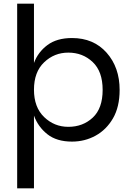

<svg xmlns="http://www.w3.org/2000/svg" viewBox="-20 -760 714 1040"><path d="M164 260H73V-740H164V-419Q186 -478 237 -516Q288 -554 370 -554Q487 -554 557.5 -474.5Q628 -395 628 -273Q628 -181 592 -119Q556 -57 497.5 -25Q439 7 370 7Q287 7 236.5 -33Q186 -73 164 -134ZM350 -73Q429 -73 482.5 -123Q536 -173 536 -273Q536 -373 482 -424Q428 -475 350 -475Q274 -475 219 -422.5Q164 -370 164 -274Q164 -179 219 -126Q274 -73 350 -73Z"/></svg>

Font: Ulagadi Sans
Style: Regular
Weight: 400
Designer: Ninad Kale (Devanagari), Jonny Pinhorn (Latin)
Foundry: Indian Type Foundry
Version: Version 3.01;March 29, 2020;FontCreator 12.0.0.2522 64-bit; 